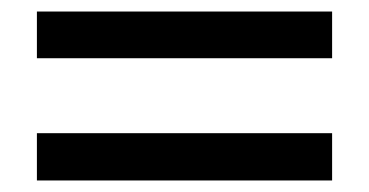

<svg xmlns="http://www.w3.org/2000/svg" viewBox="-20 -420 640 333"><path d="M44 -319V-400H556V-319ZM44 -107V-189H556V-107Z"/></svg>

Font: Chivo Mono
Style: Regular
Weight: 400
Monospace: yes
Designer: Hector Gatti
Foundry: Omnibus-Type
Version: Version 1.008; ttfautohint (v1.8.4.7-5d5b)